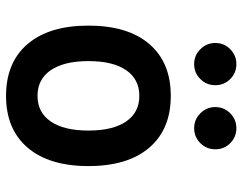

<svg xmlns="http://www.w3.org/2000/svg" viewBox="-102 -678 791 626"><g transform="rotate(90 293.0 -365.5)"><path d="M293 9.8Q184.1 9.8 124 -60.5Q64 -130.9 64 -258.8Q64 -387.2 124 -457.3Q184.1 -527.3 293 -527.3Q401.9 -527.3 461.9 -457.3Q522 -387.2 522 -258.8Q522 -130.9 461.9 -60.5Q401.9 9.8 293 9.8ZM293 -92.8Q347.2 -92.8 376.7 -136.2Q406.2 -179.7 406.2 -258.8Q406.2 -338.4 376.7 -381.6Q347.2 -424.8 293 -424.8Q238.8 -424.8 209.2 -381.6Q179.7 -338.4 179.7 -258.8Q179.7 -179.7 209.2 -136.2Q238.8 -92.8 293 -92.8ZM398.4 -603.5Q370.1 -603.5 349.9 -623.8Q329.6 -644 329.6 -672.4Q329.6 -701.2 349.9 -721.2Q370.1 -741.2 398.4 -741.2Q427.2 -741.2 447.3 -721.2Q467.3 -701.2 467.3 -672.4Q467.3 -644 447.3 -623.8Q427.2 -603.5 398.4 -603.5ZM189.5 -603.5Q161.1 -603.5 140.9 -623.8Q120.6 -644 120.6 -672.4Q120.6 -701.2 140.9 -721.2Q161.1 -741.2 189.5 -741.2Q218.3 -741.2 238.3 -721.2Q258.3 -701.2 258.3 -672.4Q258.3 -644 238.3 -623.8Q218.3 -603.5 189.5 -603.5Z"/></g></svg>

Font: Cascadia Mono Medium
Style: Regular
Weight: 500
Monospace: yes
Designer: Aaron Bell
Foundry: Saja Typeworks
Version: Version 2407.024